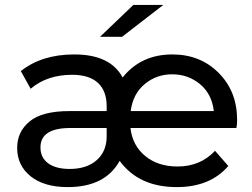

<svg xmlns="http://www.w3.org/2000/svg" viewBox="-20 -757 1029 783"><path d="M524 -737H646L478 -607H388ZM947 -268Q947 -248 944 -235H512Q520 -164 572 -121Q624 -78 704 -78Q797 -78 857 -142L911 -80Q837 6 701 6Q546 6 468 -101Q409 6 256 6Q160 6 105 -38Q50 -82 50 -154Q50 -220 101 -262Q152 -304 263 -304H415V-324Q415 -386 379.5 -419Q344 -452 274 -452Q172 -452 105 -395L65 -467Q150 -535 283 -535Q430 -535 480 -441Q555 -535 683 -535Q797 -535 872 -459.5Q947 -384 947 -268ZM682 -454Q618 -454 570 -414Q522 -374 513 -304H852Q844 -374 795.5 -414Q747 -454 682 -454ZM264 -68Q334 -68 374.5 -104Q415 -140 415 -201V-235H267Q145 -235 145 -156Q145 -114 176.5 -91Q208 -68 264 -68Z"/></svg>

Font: false
Style: Regular
Weight: 500
Designer: Julieta Ulanovsky
Foundry: Julieta Ulanovsky
Version: Version 7.222;hotconv 1.0.109;makeotfexe 2.5.65596